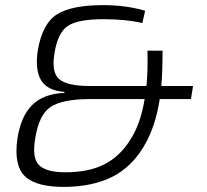

<svg xmlns="http://www.w3.org/2000/svg" viewBox="-20 -719 807 750"><path d="M726 -332H604Q587 -221 540 -144Q491 -64 417 -27.5Q343 9 239 11Q124 13 78.5 -29.5Q33 -72 48 -177Q61 -264 105.5 -308.5Q150 -353 231 -356L232 -360Q164 -365 140 -406.5Q116 -448 128 -524Q146 -628 203.5 -663.5Q261 -699 383 -699Q472 -699 547 -677L536 -629Q473 -644 384 -644Q286 -644 246 -618.5Q206 -593 193 -512Q180 -437 211 -410Q242 -383 332 -383H552Q558 -442 556 -521H615Q615 -436 610 -383H734ZM545 -332H326Q223 -331 178 -301.5Q133 -272 118 -181Q104 -102 132.5 -74Q161 -46 235 -46Q326 -46 386.5 -76.5Q447 -107 487 -170Q529 -233 545 -332Z"/></svg>

Font: Exo 2.0 Light
Style: Italic
Weight: 300
Italic angle: -8°
Designer: Natanael Gama
Version: Version 1.001;PS 001.001;hotconv 1.0.70;makeotf.lib2.5.58329